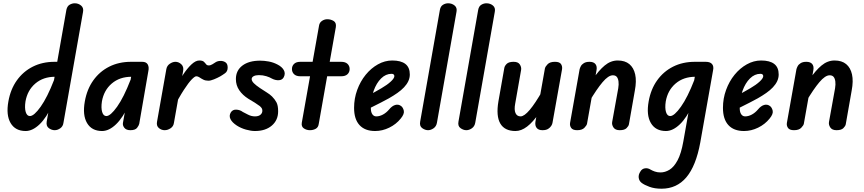

<svg xmlns="http://www.w3.org/2000/svg" viewBox="-20 -792 5254 1168"><path d="M136 5Q73 5 44.5 -43.5Q16 -92 31 -175Q44 -249 82.5 -303Q121 -357 179.5 -386.5Q238 -416 312 -416H349L336 -325H315Q243 -325 195 -284Q147 -243 135 -175Q129 -135 136.5 -110.5Q144 -86 162 -86Q187 -86 227.5 -143Q268 -200 309 -306L300 -157Q263 -76 220.5 -35.5Q178 5 136 5ZM313 0Q294 0 277 -12.5Q260 -25 264 -52L384 -733Q389 -755 404 -763.5Q419 -772 435 -772Q457 -772 473.5 -758Q490 -744 485 -719L366 -45Q363 -23 346.5 -11.5Q330 0 313 0Z M601 5Q538 5 509.5 -43.5Q481 -92 496 -175Q509 -249 547.5 -303Q586 -357 644.5 -386.5Q703 -416 777 -416H814L801 -325H780Q708 -325 660 -284Q612 -243 600 -175Q594 -135 601.5 -110.5Q609 -86 627 -86Q652 -86 692.5 -143Q733 -200 774 -306L765 -157Q728 -76 685.5 -35.5Q643 5 601 5ZM773 0Q748 0 736.5 -14.5Q725 -29 728 -45L794 -416H845Q870 -416 879 -399.5Q888 -383 882 -357L827 -39Q825 -29 814 -14.5Q803 0 773 0Z M982 0Q962 0 946.5 -13Q931 -26 935 -50L992 -372Q996 -393 1013.5 -404.5Q1031 -416 1047 -416Q1067 -416 1083 -401Q1099 -386 1094 -360L1038 -44Q1035 -23 1017.5 -11.5Q1000 0 982 0ZM1030 -124 1049 -256Q1068 -298 1093 -336.5Q1118 -375 1144 -399.5Q1170 -424 1192 -424Q1212 -424 1220 -416.5Q1228 -409 1233.5 -401.5Q1239 -394 1250 -394Q1261 -394 1273 -401.5Q1285 -409 1291 -413Q1303 -421 1320.5 -421.5Q1338 -422 1351.5 -413Q1365 -404 1365 -381Q1365 -358 1349 -346.5Q1333 -335 1319 -327Q1303 -318 1282 -309.5Q1261 -301 1248 -301Q1230 -301 1217 -307.5Q1204 -314 1194 -321Q1184 -328 1174 -328Q1165 -328 1146 -308.5Q1127 -289 1098 -244.5Q1069 -200 1030 -124Z M1531 5Q1507 5 1476.5 -3.5Q1446 -12 1421 -28Q1392 -47 1382 -67.5Q1372 -88 1384 -108Q1395 -126 1417.5 -125Q1440 -124 1457 -111Q1467 -106 1488 -95Q1509 -84 1531 -84Q1553 -84 1564.5 -94Q1576 -104 1576 -118Q1576 -128 1572 -134Q1568 -140 1560 -147Q1548 -156 1530 -167.5Q1512 -179 1491 -191Q1456 -213 1435.5 -243Q1415 -273 1415 -311Q1415 -363 1454.5 -393Q1494 -423 1563 -423Q1587 -423 1614.5 -418Q1642 -413 1667 -400Q1695 -386 1706.5 -365.5Q1718 -345 1706 -322Q1697 -305 1676 -304Q1655 -303 1634 -314Q1621 -322 1600 -328.5Q1579 -335 1555 -335Q1535 -335 1523 -328.5Q1511 -322 1511 -311Q1511 -299 1524.5 -285.5Q1538 -272 1562 -256Q1581 -243 1601.5 -230.5Q1622 -218 1635 -205Q1651 -189 1661.5 -170Q1672 -151 1672 -115Q1672 -61 1633.5 -28Q1595 5 1531 5Z M1865 0Q1845 0 1828.5 -11Q1812 -22 1816 -46L1921 -637Q1924 -655 1939 -665Q1954 -675 1971 -675Q1992 -675 2009.5 -664.5Q2027 -654 2023 -627L1919 -38Q1916 -17 1900.5 -8.5Q1885 0 1865 0ZM1807 -328Q1782 -328 1769 -340.5Q1756 -353 1756 -372Q1756 -391 1769 -403.5Q1782 -416 1807 -416H2055Q2081 -416 2094 -403.5Q2107 -391 2107 -372Q2107 -353 2094 -340.5Q2081 -328 2055 -328Z M2262 5Q2200 5 2167 -31Q2134 -67 2134 -136Q2134 -193 2153 -245Q2172 -297 2204.5 -337Q2237 -377 2279 -400.5Q2321 -424 2366 -424Q2419 -424 2446 -403Q2473 -382 2473 -339Q2473 -318 2464 -298.5Q2455 -279 2438 -261Q2421 -243 2397.5 -226.5Q2374 -210 2346 -194Q2326 -183 2298 -168.5Q2270 -154 2239.5 -139Q2209 -124 2181 -111L2196 -197Q2208 -204 2226 -213.5Q2244 -223 2264 -234.5Q2284 -246 2300 -255Q2336 -276 2357.5 -296Q2379 -316 2379 -329Q2379 -335 2375 -339Q2371 -343 2362 -343Q2327 -343 2298.5 -315Q2270 -287 2253 -239.5Q2236 -192 2236 -134Q2236 -110 2245 -97Q2254 -84 2269 -84Q2289 -84 2309.5 -95Q2330 -106 2347 -126Q2365 -148 2384.5 -153.5Q2404 -159 2420 -147Q2432 -138 2436.5 -118.5Q2441 -99 2418 -71Q2390 -36 2348 -15.5Q2306 5 2262 5Z M2584 0Q2566 0 2548.5 -12.5Q2531 -25 2536 -52L2656 -732Q2660 -754 2675 -763Q2690 -772 2706 -772Q2729 -772 2745.5 -758.5Q2762 -745 2757 -720L2638 -45Q2634 -23 2617.5 -11.5Q2601 0 2584 0Z M2817 0Q2799 0 2781.5 -12.5Q2764 -25 2769 -52L2889 -732Q2893 -754 2908 -763Q2923 -772 2939 -772Q2962 -772 2978.5 -758.5Q2995 -745 2990 -720L2871 -45Q2867 -23 2850.5 -11.5Q2834 0 2817 0Z M3116 5Q3050 5 3023.5 -40.5Q2997 -86 3012 -175L3048 -379Q3050 -391 3062.5 -403.5Q3075 -416 3105 -416Q3132 -416 3142.5 -399.5Q3153 -383 3150 -366L3114 -161Q3107 -124 3116 -104Q3125 -84 3147 -84Q3169 -84 3202.5 -123.5Q3236 -163 3281 -242L3260 -104Q3222 -49 3186.5 -22Q3151 5 3116 5ZM3280 0Q3256 0 3245 -13.5Q3234 -27 3237 -50L3295 -376Q3298 -388 3312 -402Q3326 -416 3356 -416Q3384 -416 3393 -402Q3402 -388 3399 -370L3341 -45Q3340 -37 3333.5 -26.5Q3327 -16 3314.5 -8Q3302 0 3280 0Z M3491 0Q3464 0 3454.5 -14Q3445 -28 3448 -45L3506 -371Q3508 -379 3513.5 -389.5Q3519 -400 3532 -408Q3545 -416 3566 -416Q3591 -416 3602 -402.5Q3613 -389 3609 -366L3551 -39Q3549 -29 3535 -14.5Q3521 0 3491 0ZM3750 0Q3723 0 3712 -16.5Q3701 -33 3704 -50L3741 -255Q3745 -279 3742.5 -297Q3740 -315 3732 -324.5Q3724 -334 3708 -334Q3681 -334 3645.5 -292Q3610 -250 3565 -174L3587 -311Q3622 -363 3658.5 -393.5Q3695 -424 3738 -424Q3782 -424 3808.5 -402Q3835 -380 3844 -339.5Q3853 -299 3842 -241L3806 -36Q3804 -25 3791.5 -12.5Q3779 0 3750 0Z M4031 5Q3968 5 3939.5 -43.5Q3911 -92 3926 -175Q3939 -249 3977.5 -303Q4016 -357 4074.5 -386.5Q4133 -416 4207 -416H4244L4231 -325H4210Q4138 -325 4090 -284Q4042 -243 4030 -175Q4024 -135 4031.5 -110.5Q4039 -86 4057 -86Q4082 -86 4122.5 -143Q4163 -200 4204 -306L4195 -157Q4158 -76 4115.5 -35.5Q4073 5 4031 5ZM4004 356Q3962 356 3931 344.5Q3900 333 3884 321Q3868 309 3865.5 289.5Q3863 270 3876 251Q3885 235 3903 232Q3921 229 3938 240Q3948 246 3963.5 251.5Q3979 257 3998 257Q4026 257 4053 240.5Q4080 224 4102 183Q4124 142 4137 68L4223 -416H4273Q4300 -416 4311.5 -402.5Q4323 -389 4318 -365L4240 75Q4214 217 4155.5 286.5Q4097 356 4004 356Z M4506 5Q4444 5 4411 -31Q4378 -67 4378 -136Q4378 -193 4397 -245Q4416 -297 4448.5 -337Q4481 -377 4523 -400.5Q4565 -424 4610 -424Q4663 -424 4690 -403Q4717 -382 4717 -339Q4717 -318 4708 -298.5Q4699 -279 4682 -261Q4665 -243 4641.5 -226.5Q4618 -210 4590 -194Q4570 -183 4542 -168.5Q4514 -154 4483.5 -139Q4453 -124 4425 -111L4440 -197Q4452 -204 4470 -213.5Q4488 -223 4508 -234.5Q4528 -246 4544 -255Q4580 -276 4601.5 -296Q4623 -316 4623 -329Q4623 -335 4619 -339Q4615 -343 4606 -343Q4571 -343 4542.5 -315Q4514 -287 4497 -239.5Q4480 -192 4480 -134Q4480 -110 4489 -97Q4498 -84 4513 -84Q4533 -84 4553.5 -95Q4574 -106 4591 -126Q4609 -148 4628.5 -153.5Q4648 -159 4664 -147Q4676 -138 4680.5 -118.5Q4685 -99 4662 -71Q4634 -36 4592 -15.5Q4550 5 4506 5Z M4810 0Q4783 0 4773.5 -14Q4764 -28 4767 -45L4825 -371Q4827 -379 4832.5 -389.5Q4838 -400 4851 -408Q4864 -416 4885 -416Q4910 -416 4921 -402.5Q4932 -389 4928 -366L4870 -39Q4868 -29 4854 -14.5Q4840 0 4810 0ZM5069 0Q5042 0 5031 -16.5Q5020 -33 5023 -50L5060 -255Q5064 -279 5061.5 -297Q5059 -315 5051 -324.5Q5043 -334 5027 -334Q5000 -334 4964.5 -292Q4929 -250 4884 -174L4906 -311Q4941 -363 4977.5 -393.5Q5014 -424 5057 -424Q5101 -424 5127.5 -402Q5154 -380 5163 -339.5Q5172 -299 5161 -241L5125 -36Q5123 -25 5110.5 -12.5Q5098 0 5069 0Z"/></svg>

Font: Edu VIC WA NT Beginner SemiBold
Style: Regular
Weight: 600
Designer: Tina and Corey Anderson
Foundry: Google for Education
Version: Version 1.003